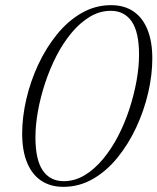

<svg xmlns="http://www.w3.org/2000/svg" viewBox="-20 -715 611 745"><path d="M117.5 -182.5Q117.5 -95 146 -53.5Q174.5 -12 227 -12Q270 -12 308.2 -35Q346.5 -58 379.2 -97.2Q412 -136.5 438 -186.5Q464 -236.5 482 -291.8Q500 -347 509.8 -401.2Q519.5 -455.5 519.5 -502.5Q519.5 -590.5 491 -631.8Q462.5 -673 410 -673Q367 -673 328.8 -650Q290.5 -627 257.8 -587.8Q225 -548.5 199.2 -498.5Q173.5 -448.5 155.2 -393.2Q137 -338 127.2 -283.8Q117.5 -229.5 117.5 -182.5ZM411 -695Q462 -695 497.8 -670.8Q533.5 -646.5 552.2 -600.2Q571 -554 571 -488Q571 -424.5 555 -355.2Q539 -286 508.8 -221Q478.5 -156 436.2 -103.8Q394 -51.5 340.8 -20.8Q287.5 10 226 10Q175.5 10 139.5 -14.2Q103.5 -38.5 84.8 -84.8Q66 -131 66 -197Q66 -260.5 82 -329.8Q98 -399 128.2 -464Q158.5 -529 200.8 -581.2Q243 -633.5 296.2 -664.2Q349.5 -695 411 -695Z"/></svg>

Font: Newsreader 36pt Light
Style: Italic
Weight: 300
Italic angle: -17°
Designer: Hugues Gentile
Foundry: Production Type
Version: Version 1.003